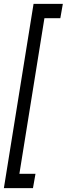

<svg xmlns="http://www.w3.org/2000/svg" viewBox="-62 -760 344 990"><path d="M38 136H121L108 210H-42L111 -740H262L249 -666H167Z"/></svg>

Font: Georama Extra Condensed Medium
Style: Italic
Weight: 500
Width: 2
Italic angle: -9°
Designer: Jean-Baptiste Levee
Foundry: Production Type
Version: Version 1.000